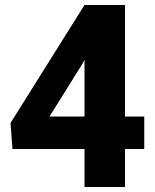

<svg xmlns="http://www.w3.org/2000/svg" viewBox="-20 -748 620 768"><path d="M318 -152H30L22 -256L318 -728H480V-282H557V-152H480V0H318ZM318 -508 311 -495 178 -282H318Z"/></svg>

Font: Freesentation 9 Black
Style: Regular
Weight: 900
Designer: glyphs from Roboto by Christian Robertson / Hangul glyphs from Noto Sans CJK(Source Han Sans) by Jang Soo-young and Kang
Foundry: PT&
Version: Version 2.001